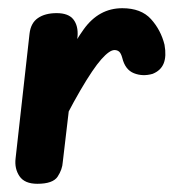

<svg xmlns="http://www.w3.org/2000/svg" viewBox="-20 -448 450 468"><path d="M71 0Q40 0 27.5 -18.5Q15 -37 18 -62L52 -366Q55 -392 72.5 -404Q90 -416 118 -416Q147 -416 159 -400.5Q171 -385 169 -359L133 -53Q132 -35 120.5 -17.5Q109 0 71 0ZM352 -268Q328 -261 306.5 -269.5Q285 -278 278 -307Q275 -318 270.5 -322Q266 -326 259 -326Q247 -326 227 -303.5Q207 -281 176 -228Q145 -175 101 -84L113 -240Q147 -325 184 -376.5Q221 -428 278 -428Q324 -428 348 -401.5Q372 -375 381 -339Q386 -311 379 -293.5Q372 -276 352 -268Z"/></svg>

Font: Edu SA Beginner
Style: Bold
Weight: 700
Version: Version 1.003